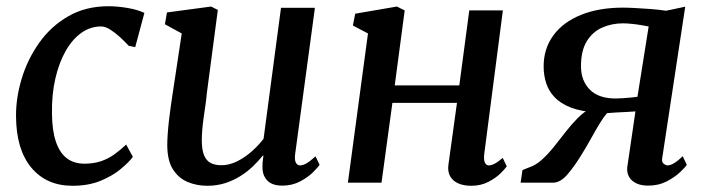

<svg xmlns="http://www.w3.org/2000/svg" viewBox="-20 -587 2272 617"><path d="M213 10Q129 10 80.5 -48.5Q32 -107 31.5 -213.5Q31 -272.5 49.8 -334.5Q68.5 -396.5 105.8 -449.2Q143 -502 199 -534.5Q255 -567 329 -567Q357 -567 389.5 -561.5Q422 -556 444 -545.5L414.5 -435.5L393.5 -440Q381 -453.5 365.5 -467.8Q350 -482 334.2 -492Q318.5 -502 304.5 -502Q271 -502 242 -481.8Q213 -461.5 191.5 -424Q170 -386.5 158 -335.2Q146 -284 147 -222Q147.5 -167 159.8 -131.2Q172 -95.5 195 -78.2Q218 -61 251 -61Q281.5 -61 304.8 -69Q328 -77 347.5 -91Q367 -105 385.5 -122.5L407 -83Q394.5 -66 368.2 -44Q342 -22 303.2 -6Q264.5 10 213 10Z M646 10Q612.5 10 583.5 -2Q554.5 -14 536.2 -42Q518 -70 517.5 -119.5Q517.5 -136.5 519 -157.5Q520.5 -178.5 523.2 -201.8Q526 -225 529.2 -248.5Q532.5 -272 536 -294L564 -479.5L510 -509L516.5 -547L658.5 -566L680 -555L645 -290Q643 -268.5 640 -247.8Q637 -227 634.2 -207.5Q631.5 -188 630 -170Q628.5 -152 628.5 -136.5Q628.5 -105 636 -87.5Q643.5 -70 657.5 -63Q671.5 -56 691.5 -56Q716.5 -56 741.8 -68.5Q767 -81 789 -100.5Q811 -120 827 -141L883 -562H992L928.5 -92Q926 -73 930.8 -64.2Q935.5 -55.5 944 -55.5Q953.5 -55.5 964.8 -62Q976 -68.5 994 -84.5L1007 -57.5Q1002.5 -50 986.2 -33.8Q970 -17.5 944.5 -4Q919 9.5 887 9.5Q854.5 9.5 838.8 -7Q823 -23.5 823.5 -51Q823.5 -53 823.5 -57Q823.5 -61 824 -66Q824.5 -71 825.2 -76.5Q826 -82 826.5 -86.5L825 -87.5Q810.5 -69.5 792.5 -52.2Q774.5 -35 752.2 -21Q730 -7 703.5 1.5Q677 10 646 10Z M1536 -91Q1534 -72.5 1538.5 -64Q1543 -55.5 1550.5 -55.5Q1559 -55.5 1569.2 -60.8Q1579.5 -66 1595.5 -79.5L1608.5 -52.5Q1604 -45.5 1588.8 -30.2Q1573.5 -15 1549.2 -2.5Q1525 10 1494.5 10Q1470.5 10 1453 2.5Q1435.5 -5 1426.8 -20.2Q1418 -35.5 1421 -57.5L1448.5 -256.5H1241L1206 0H1098L1162.5 -479.5L1114 -505L1121.5 -543L1255.5 -566L1280.5 -553.5L1248.5 -312.5H1456L1488 -553.5H1596Z M2174 -85 2187 -57.5Q2183 -50.5 2166 -34.2Q2149 -18 2122.8 -4.2Q2096.5 9.5 2063 9.5Q2030.5 9.5 2012.2 -6Q1994 -21.5 1995.5 -48L2022 -229Q2010.5 -228 1993.5 -227.2Q1976.5 -226.5 1959.8 -225.5Q1943 -224.5 1931 -223.5Q1919 -210 1906.5 -189.2Q1894 -168.5 1880.2 -143.5Q1866.5 -118.5 1850 -92Q1827.5 -54.5 1804.2 -27.2Q1781 0 1757.5 0H1653L1659 -40.5L1679 -48.5Q1701 -55.5 1721 -73.5Q1741 -91.5 1760 -115.2Q1779 -139 1798 -163.5Q1817 -188 1837.2 -208.2Q1857.5 -228.5 1879.5 -239.5L1898 -225.5Q1847.5 -228.5 1814.2 -241.5Q1781 -254.5 1762 -274.8Q1743 -295 1735 -320.2Q1727 -345.5 1727 -373.5Q1727 -430.5 1758 -473Q1789 -515.5 1846.5 -539Q1904 -562.5 1982.5 -562.5Q1997.5 -562.5 2021 -561.2Q2044.5 -560 2071 -558Q2097.5 -556 2120.5 -552.5L2182 -565.5L2108 -78.5Q2106 -66 2112.8 -60.8Q2119.5 -55.5 2125 -55.5Q2134.5 -55.5 2146.5 -62.8Q2158.5 -70 2174 -85ZM2028.5 -276 2064.5 -502Q2058 -503 2043.2 -505.8Q2028.5 -508.5 2011.8 -510.2Q1995 -512 1982 -512Q1945.5 -512 1914.8 -498.2Q1884 -484.5 1865.5 -454.2Q1847 -424 1847 -374Q1847 -328 1875.2 -299.2Q1903.5 -270.5 1958 -270.5Q1968.5 -270.5 1983 -271.5Q1997.5 -272.5 2010.2 -273.8Q2023 -275 2028.5 -276Z"/></svg>

Font: Merriweather 20pt Medium
Style: Italic
Weight: 500
Italic angle: -7.8°
Version: Version 2.101